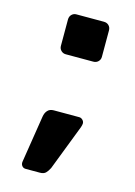

<svg xmlns="http://www.w3.org/2000/svg" viewBox="-93 -547 474 674"><g transform="rotate(15 143.5 -210.0)"><path d="M100 -350Q90 -350 83 -357Q76 -364 76 -374V-470Q76 -481 83 -488Q90 -495 100 -495H200Q211 -495 218 -488Q225 -481 225 -470V-374Q225 -364 218 -357Q211 -350 200 -350ZM68 75Q60 75 55 69Q50 63 51 54L78 -117Q80 -131 88 -140Q96 -149 110 -149H203Q210 -149 215.5 -143.5Q221 -138 221 -131Q221 -126 218 -117L154 49Q148 61 141 68Q134 75 120 75Z"/></g></svg>

Font: Rubik AZ
Style: Regular
Weight: 500
Designer: Hubert and Fischer
Foundry: Hubert & Fischer
Version: Version 2.000